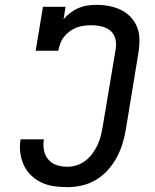

<svg xmlns="http://www.w3.org/2000/svg" viewBox="-20 -763 640 791"><path d="M257 8Q229 8 201.5 4Q174 0 150 -11.5Q126 -23 107.5 -41Q89 -59 78 -83Q67 -107 63.5 -134.5Q60 -162 65 -189H161Q157 -167 161 -145Q165 -123 178.5 -106.5Q192 -90 213 -83Q234 -76 257 -76Q276 -76 295.5 -82Q315 -88 331.5 -100.5Q348 -113 360.5 -130Q373 -147 381.5 -165Q390 -183 395 -202.5Q400 -222 403 -241L457 -563Q459 -578 457.5 -591.5Q456 -605 450 -617Q444 -629 433.5 -637.5Q423 -646 410.5 -650.5Q398 -655 384 -657Q370 -659 356 -659Q341 -659 325.5 -657Q310 -655 295.5 -649.5Q281 -644 267.5 -634Q254 -624 244 -611.5Q234 -599 228.5 -584Q223 -569 220 -554H127L157 -735H250L242 -684Q255 -699 271 -711Q287 -723 305 -730.5Q323 -738 341.5 -740.5Q360 -743 379 -743Q405 -743 430.5 -738Q456 -733 478.5 -722Q501 -711 518 -693Q535 -675 544.5 -652Q554 -629 554.5 -602.5Q555 -576 551 -550L498 -227Q493 -198 484 -169Q475 -140 460 -112.5Q445 -85 423 -61Q401 -37 373.5 -21Q346 -5 316 1.5Q286 8 257 8Z"/></svg>

Font: Iosevka Etoile Medium Oblique
Style: Regular
Weight: 500
Italic angle: -9°
Designer: Belleve Invis
Foundry: Belleve Invis
Version: Version 15.5.2; ttfautohint (v1.8.4)